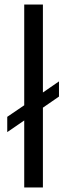

<svg xmlns="http://www.w3.org/2000/svg" viewBox="-20 -828 296 848"><path d="M87 0V-296L12 -244.5V-312L87 -363V-808H169.5V-419.5L240.5 -468.5V-401.5L169.5 -352.5V0Z"/></svg>

Font: Encode Sans SmExp
Style: Regular
Weight: 400
Width: 6
Designer: Multiple Designers
Foundry: Impallari Type
Version: Version 3.002; ttfautohint (v1.8.3) -l 8 -r 50 -G 200 -x 14 